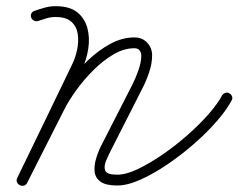

<svg xmlns="http://www.w3.org/2000/svg" viewBox="-20 -583 771 621"><path d="M103 -515Q96 -513 89.5 -516.5Q83 -520 81 -526Q78 -533 81.5 -539.5Q85 -546 92 -548Q109 -554 125.5 -558.5Q142 -563 160 -563Q205 -563 229.5 -543.5Q254 -524 262.5 -492.5Q271 -461 265.5 -425.5Q260 -390 245 -358Q200 -267 156 -175.5Q112 -84 68 8Q64 15 57 16.5Q50 18 44 15Q38 12 35 6Q32 0 36 -8Q96 -126 157 -245Q174 -277 201 -315Q228 -353 263 -386.5Q298 -420 336.5 -441Q375 -462 415 -462Q440 -462 456 -445Q472 -428 472 -404Q472 -377 462 -348Q452 -319 440 -296Q416 -248 391.5 -200.5Q367 -153 343 -105Q332 -84 323.5 -64Q315 -44 320.5 -31Q326 -18 359 -18Q388 -18 426.5 -36.5Q465 -55 507 -84Q549 -113 588 -147.5Q627 -182 656 -215.5Q685 -249 698 -274Q702 -280 708.5 -282.5Q715 -285 722 -281Q728 -278 730.5 -271Q733 -264 729 -258Q714 -229 682.5 -192.5Q651 -156 609.5 -119.5Q568 -83 522.5 -52Q477 -21 434.5 -2Q392 17 359 17Q322 17 305 4.5Q288 -8 286 -28Q284 -48 291.5 -72.5Q299 -97 312 -121Q336 -168 360.5 -216Q385 -264 409 -311Q419 -331 428 -356.5Q437 -382 437 -404Q437 -413 431.5 -420Q426 -427 415 -427Q381 -427 347 -407Q313 -387 282 -356Q251 -325 226.5 -291Q202 -257 188 -229Q158 -170 128 -110.5Q98 -51 68 8Q64 16 57 17.5Q50 19 44 16Q38 13 35 6.5Q32 0 36 -8Q80 -99 124.5 -190.5Q169 -282 213 -374Q224 -396 229.5 -422.5Q235 -449 231.5 -473Q228 -497 211 -512.5Q194 -528 160 -528Q145 -528 131 -524Q117 -520 103 -515Q103 -515 103 -515Q103 -515 103 -515Z"/></svg>

Font: FRB American Cursive
Style: Italic
Weight: 400
Italic angle: -25°
Version: Version 2.0;Modular Font Editor K font №1